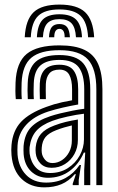

<svg xmlns="http://www.w3.org/2000/svg" viewBox="-20 -807 514 837"><path d="M239.2 -787Q315.8 -787 350.9 -754Q386 -721 390.5 -644.5H364Q360.5 -709.8 331.4 -737.8Q302.2 -765.8 239.2 -765.8Q175.5 -765.8 146.5 -737.8Q117.5 -709.8 114.2 -644.5H87.8Q91.8 -721 126.9 -754Q162 -787 239.2 -787ZM239.2 -744.8Q289 -744.8 311.9 -721.5Q334.8 -698.2 337.5 -644.5H311.2Q308.8 -686.8 292.1 -705.1Q275.5 -723.5 239.2 -723.5Q202.8 -723.5 186 -705.1Q169.2 -686.8 167 -644.5H140.8Q143.5 -698.2 166.2 -721.5Q189 -744.8 239.2 -744.8ZM239.2 -702.2Q261.8 -702.2 272.4 -688.9Q283 -675.5 284.8 -644.5H261.8Q262 -664 255.9 -672.6Q249.8 -681.2 239.2 -681.2Q228.8 -681.2 222.6 -672.6Q216.5 -664 216.5 -644.5H193.5Q195 -675.5 205.6 -688.9Q216.2 -702.2 239.2 -702.2ZM400 0V-418.2Q400 -507 363.5 -547.6Q327 -588.2 239.2 -588.2Q156.2 -588.2 116.9 -555.5Q77.5 -522.8 74.2 -446Q73.8 -428.8 73.6 -410.9Q73.5 -393 75 -374.8H48.8Q47.2 -394.2 47.1 -410.2Q47 -426.2 47.8 -447Q51.2 -534.8 96.5 -572Q141.8 -609.2 239.2 -609.2Q307.5 -609.2 348.6 -589.4Q389.8 -569.5 408.1 -527.4Q426.5 -485.2 426.5 -418.2V0ZM198.5 -52.8Q242.5 -52.8 275.8 -74.1Q309 -95.5 327.5 -129.1Q346 -162.8 346 -199V-311.2Q313.5 -307.5 273.6 -298.6Q233.8 -289.8 208.2 -280.2Q161 -262.5 137.9 -236.1Q114.8 -209.8 109 -165.5Q108.2 -158.8 108.5 -150.6Q108.8 -142.5 109.2 -137Q114.5 -100 136.6 -76.4Q158.8 -52.8 198.5 -52.8ZM205 -75.5Q174.2 -75.5 156.4 -94.2Q138.5 -113 135.8 -139.2Q135 -147 135 -153.1Q135 -159.2 135.5 -165Q139.2 -201 158.4 -223.1Q177.5 -245.2 216.5 -259.8Q243 -269.8 266.6 -275.5Q290.2 -281.2 319.5 -286V-196.8Q319.5 -163.2 304.4 -135.6Q289.2 -108 263.2 -91.8Q237.2 -75.5 205 -75.5ZM208.8 -96.2Q231.2 -96.2 250.5 -109.1Q269.8 -122 281.5 -144.2Q293.2 -166.5 293.2 -194.2V-260.2Q277 -256.5 260.1 -251.5Q243.2 -246.5 225 -239.5Q193.2 -227.2 178.6 -209.8Q164 -192.2 162 -163.5Q161.2 -155.8 161.5 -150.8Q161.8 -145.8 162.2 -141.2Q164 -125.5 176 -110.9Q188 -96.2 208.8 -96.2ZM173 9.8Q113.5 9.8 74.9 -26.4Q36.2 -62.5 30.2 -130.5Q29.2 -142.2 29.2 -153.4Q29.2 -164.5 30.2 -175.2Q35.8 -237.2 71.5 -275.5Q107.2 -313.8 182 -341Q199.8 -347.5 216 -352.4Q232.2 -357.2 251.1 -361.4Q270 -365.5 294.2 -369.8V-418.5Q294.2 -458.2 281.9 -480.9Q269.5 -503.5 239.2 -503.5Q209 -503.5 195.1 -486.9Q181.2 -470.2 179.8 -441Q179.5 -433.8 179.4 -414.2Q179.2 -394.8 180 -374.8H153.8Q152.8 -397.2 153 -414.5Q153.2 -431.8 153.5 -443.5Q155.2 -482.8 175.2 -503.8Q195.2 -524.8 239.2 -524.8Q284.2 -524.8 302.5 -497.5Q320.8 -470.2 320.8 -418.5V-351.5Q288 -345.8 253.6 -337.9Q219.2 -330 191 -321Q128 -300.5 93.8 -262.5Q59.5 -224.5 56.5 -173Q56 -164.2 55.9 -153.1Q55.8 -142 56.5 -132.8Q61.2 -78 93.9 -44.5Q126.5 -11 181.2 -11Q229.5 -11 265.8 -31.1Q302 -51.2 327 -87.8H333L323.2 -22.2V0H297.2L296.8 -5.5L310.8 -47.5H305.8Q280.5 -17.8 247.8 -4Q215 9.8 173 9.8ZM347 0.2V-65.2L351.5 -141.8H345.5Q323.5 -90.8 283 -61.2Q242.5 -31.8 189 -32Q145 -32 116 -59.5Q87 -87 83 -134.8Q82.5 -142.5 82.4 -152.9Q82.2 -163.2 82.8 -170.8Q87.5 -223.5 115.9 -252.9Q144.2 -282.2 199.5 -300.5Q217.2 -306.5 243.1 -312.9Q269 -319.2 296.6 -324.6Q324.2 -330 347.2 -332.8V-418.2Q347.2 -482.2 323 -514Q298.8 -545.8 239.2 -545.8Q184 -545.8 156.6 -521.9Q129.2 -498 127.2 -444.2Q126.8 -429.8 126.5 -411.9Q126.2 -394 127.5 -374.8H101.2Q100 -394.8 100 -412.5Q100 -430.2 100.8 -444.8Q103.2 -509 135.9 -538Q168.5 -567 239.2 -567Q312.5 -567 343 -530.9Q373.5 -494.8 373.5 -418.2V0.2Z"/></svg>

Font: Big Shoulders Inline Text Thin ExtraBold
Style: Regular
Weight: 800
Version: Version 2.002